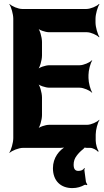

<svg xmlns="http://www.w3.org/2000/svg" viewBox="-20 -757 534 983"><path d="M381 118C364 118 357 107 357 86C357 69 362 54 372 41C380 30 391 18 405 7C407 6 415 -2 414 -4L411 -3C412 -1 422 0 424 0H442C455 0 475 11 482 20L485 17C478 8 470 -20 470 -37V-68C470 -92 480 -129 489 -142L488 -144C477 -132 446 -118 426 -118H232C212 -118 179 -107 169 -94L171 -92C184 -104 195 -144 195 -168V-258C195 -282 184 -322 171 -334L169 -332C179 -319 213 -308 233 -308H388C408 -308 440 -294 451 -282L452 -284C443 -297 433 -334 433 -358V-373C433 -397 443 -434 452 -447L451 -449C440 -437 408 -423 388 -423H233C213 -423 179 -412 169 -399L171 -397C184 -409 195 -449 195 -473V-542C195 -566 184 -606 171 -618L169 -616C179 -603 212 -592 232 -592H425C445 -592 476 -578 487 -566L489 -568C480 -581 469 -618 469 -642V-661C469 -685 480 -722 489 -735L487 -737C476 -725 443 -711 422 -711H94C73 -711 40 -725 29 -737L28 -735C37 -722 48 -685 48 -661V-50C48 -26 37 11 28 24L29 26C41 14 76 0 98 0H290C301 0 315 -2 322 -5L321 -9C283 10 251 51 251 104C251 170 292 206 350 206C376 206 396 199 412 190C416 188 422 189 425 191L427 187C425 185 421 178 420 174L412 114C412 111 413 107 414 105L411 103C407 114 393 118 381 118Z"/></svg>

Font: Asimov
Style: EdgeExtreme
Weight: 500
Designer: Google
Version: Version 2.000980: 2014